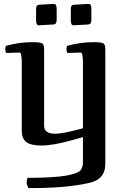

<svg xmlns="http://www.w3.org/2000/svg" viewBox="-20 -729 629 979"><path d="M403 97V-30Q392 -27 366 -19.5Q340 -12 328 -9Q316 -6 294.5 -1Q273 4 258.5 6.5Q244 9 226 11Q208 13 192 13Q137 13 114 -4.5Q91 -22 91 -63V-406Q91 -461 80 -461L11 -459Q7 -467 7 -478Q7 -486 10 -495Q77 -514 145 -514Q187 -514 196.5 -507Q206 -500 205 -471V-88Q205 -47 261 -47Q302 -47 403 -75V-406Q403 -461 392 -461L323 -459Q319 -467 319 -478Q319 -486 322 -495Q389 -514 457 -514Q499 -514 508.5 -507Q518 -500 517 -471V105Q518 188 429 205Q311 231 125 230Q116 214 116 204Q116 189 120 178Q260 177 317 166.5Q374 156 388.5 141.5Q403 127 403 97ZM164 -630V-678Q164 -693 167 -698.5Q170 -704 182 -705L252 -709Q263 -709 266 -702.5Q269 -696 269 -679V-631Q269 -617 265.5 -611Q262 -605 250 -604L178 -600Q163 -599 164 -630ZM341 -630V-678Q341 -693 344 -698.5Q347 -704 360 -705L430 -709Q440 -709 443 -702.5Q446 -696 446 -679V-631Q446 -617 442.5 -611Q439 -605 428 -604L355 -600Q340 -599 341 -630Z"/></svg>

Font: Federant
Style: Medium
Weight: 500
Designer: Cyreal (www.cyreal.org)
Foundry: Cyreal (www.cyreal.org)
Version: Version 1.010